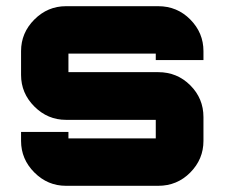

<svg xmlns="http://www.w3.org/2000/svg" viewBox="-20 -600 726 620"><path d="M637 -435V-406H483V-427H201V-367H491Q552 -367 594.5 -324.5Q637 -282 637 -222V-145Q637 -86 594.5 -43Q552 0 491 0H193Q134 0 91 -43Q48 -86 48 -145V-174H201V-153H483V-213H193Q134 -213 91 -256Q48 -299 48 -358V-435Q48 -494 91 -537Q134 -580 193 -580H491Q552 -580 594.5 -537Q637 -494 637 -435Z"/></svg>

Font: Orbitron
Style: Black
Weight: 900
Designer: Matt McInerney
Foundry: Matt McInerney
Version: 1.000